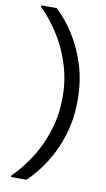

<svg xmlns="http://www.w3.org/2000/svg" viewBox="-103 -859 581 1053"><g transform="rotate(10 187.0 -333.0)"><path d="M124 145H38V137Q99 77 144.5 3Q190 -71 215.5 -155.5Q241 -240 241 -333Q241 -426 215.5 -510.5Q190 -595 144.5 -669Q99 -743 38 -803V-811H124Q179 -760 224.5 -688Q270 -616 297.5 -527Q325 -438 325 -333Q325 -228 297.5 -139Q270 -50 224.5 21.5Q179 93 124 145Z"/></g></svg>

Font: DM Sans 10pt
Style: Regular
Weight: 400
Version: Version 4.004;gftools[0.9.30]